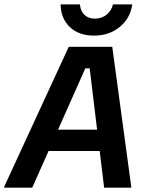

<svg xmlns="http://www.w3.org/2000/svg" viewBox="-53 -866 676 886"><path d="M-33.3 0V-5L264.2 -650H465L552.5 -5V0H427.5L360.8 -550.8H340.8L95.8 0ZM149.2 -169.2 193.3 -267.5H410.8L421.7 -169.2ZM380.8 -701.7Q310 -701.7 268.8 -741.7Q227.5 -781.7 226.7 -845.8H315.8Q318.3 -814.2 337.5 -796.7Q356.7 -779.2 386.7 -780Q418.3 -780.8 440 -799.2Q461.7 -817.5 468.3 -845.8H557.5Q548.3 -781.7 499.6 -741.7Q450.8 -701.7 380.8 -701.7Z"/></svg>

Font: Familjen Grotesk SemiBold
Style: Italic
Weight: 600
Italic angle: -9.46201°
Designer: Anders Wikstroem, Jonas Baeckman, Matilda Gysing, Kristian Moeller
Foundry: Familjen STHLM AB
Version: Version 2.002